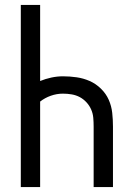

<svg xmlns="http://www.w3.org/2000/svg" viewBox="-20 -755 540 775"><path d="M64 0V-735H142V-428Q164 -437 187.5 -442Q211 -447 234 -447Q262 -447 289.5 -443Q317 -439 342 -428Q367 -417 387.5 -397Q408 -377 419 -352Q430 -327 433 -299.5Q436 -272 436 -244V0H358V-244Q358 -262 356.5 -279.5Q355 -297 348 -313Q341 -329 329 -342Q317 -355 302 -363Q287 -371 269.5 -374Q252 -377 234 -377Q209 -377 185 -368.5Q161 -360 142 -345V0Z"/></svg>

Font: Iosevka srxl
Style: Regular
Weight: 400
Monospace: yes
Designer: Belleve Invis
Foundry: Belleve Invis
Version: Version 33.0.1; ttfautohint (v1.8.3)